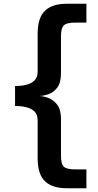

<svg xmlns="http://www.w3.org/2000/svg" viewBox="-20 -844 519 1020"><path d="M333 156Q258 156 219 119Q180 82 180 -4V-205Q180 -236 163 -252Q146 -268 119 -274.5Q92 -281 60 -281V-387Q92 -387 119 -393.5Q146 -400 163 -416.5Q180 -433 180 -463V-664Q180 -750 219 -787Q258 -824 333 -824H439V-724H381Q333 -724 318.5 -708.5Q304 -693 304 -653V-455Q304 -405 284.5 -379Q265 -353 237.5 -343.5Q210 -334 185 -334Q210 -334 237.5 -323.5Q265 -313 284.5 -287Q304 -261 304 -212V-14Q304 26 318.5 41Q333 56 381 56H439V156Z"/></svg>

Font: Zen Kaku Gothic New Black
Style: Regular
Weight: 900
Designer: Yoshimichi Ohira
Foundry: Positype
Version: Version 1.001